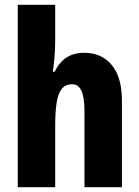

<svg xmlns="http://www.w3.org/2000/svg" viewBox="-20 -780 580 800"><path d="M210 -611Q210 -575 207 -541Q204 -507 200 -481H208Q220 -507 238 -525Q256 -543 279 -551.5Q302 -560 331 -560Q379 -560 414.5 -537Q450 -514 469 -470Q488 -426 488 -360V0H332V-315Q332 -373 319.5 -401Q307 -429 281 -429Q253 -429 237.5 -410Q222 -391 216 -352.5Q210 -314 210 -256V0H54V-760H210Z"/></svg>

Font: Noto Sans Display Condensed ExtraBold
Style: Regular
Weight: 800
Width: 3
Designer: Monotype Design Team
Foundry: Monotype Imaging Inc.
Version: Version 2.003